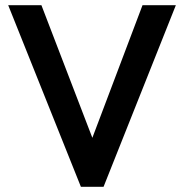

<svg xmlns="http://www.w3.org/2000/svg" viewBox="-20 -717 706 737"><path d="M290.5 0 11.5 -697H139L334.5 -188L527 -697H655L377.5 0Z"/></svg>

Font: HK Grotesk SemiBold
Style: Regular
Weight: 600
Designer: Alfredo Marco Pradil
Foundry: Hanken Design Co.
Version: Version 3.001;FEAKit 1.0